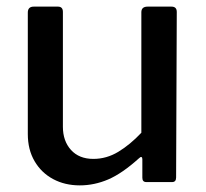

<svg xmlns="http://www.w3.org/2000/svg" viewBox="-20 -550 623 580"><path d="M262 -70Q302 -70 337.5 -91.5Q373 -113 407 -149V-513Q407 -530 426 -530H498Q514 -530 514 -514L512 -14Q512 0 500 0H422Q410 0 410 -13V-69Q410 -74 407.5 -75.5Q405 -77 400 -72Q349 -26 307 -8Q265 10 221 10Q176 10 140.5 -9Q105 -28 84.5 -63Q64 -98 64 -145V-512Q64 -530 82 -530H155Q170 -530 170 -514V-167Q170 -124 194.5 -97Q219 -70 262 -70Z"/></svg>

Font: Libre Franklin Thin Medium
Style: Regular
Weight: 500
Version: Version 3.000